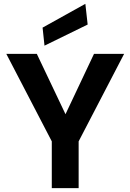

<svg xmlns="http://www.w3.org/2000/svg" viewBox="-20 -981 680 1001"><path d="M250 0V-244L13 -700H172L336 -355H307L470 -700H627L390 -244V0ZM212 -743 202 -837 425 -961 437 -853Z"/></svg>

Font: DM Sans 16pt ExtraBold
Style: Regular
Weight: 800
Version: Version 4.004;gftools[0.9.30]